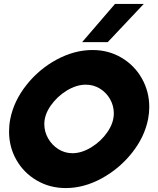

<svg xmlns="http://www.w3.org/2000/svg" viewBox="-20 -944 804 975"><path d="M26 -276Q26 -308 32 -339Q50 -431 114 -512Q178 -593 268 -641.5Q358 -690 450 -690Q531 -690 597 -651Q663 -612 700.5 -545.5Q738 -479 738 -400Q738 -371 732 -339Q714 -248 650 -167.5Q586 -87 496 -38Q406 11 314 11Q233 11 167 -27.5Q101 -66 63.5 -131.5Q26 -197 26 -276ZM348 -166Q395 -166 444.5 -196.5Q494 -227 526 -274Q558 -321 558 -368Q558 -407 539 -440.5Q520 -474 487.5 -494Q455 -514 416 -514Q368 -514 319 -484Q270 -454 237.5 -407.5Q205 -361 205 -314Q205 -275 224.5 -241Q244 -207 276.5 -186.5Q309 -166 348 -166ZM564 -924H710L527 -730H397Z"/></svg>

Font: Teachers ExtraBold
Style: Italic
Weight: 800
Designer: Alfredo Marco Pradil & Chank Diesel
Version: Version 0.009